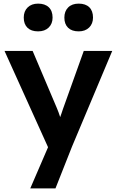

<svg xmlns="http://www.w3.org/2000/svg" viewBox="-20 -809 644 1059"><path d="M147 230 245 3 5 -528H160L294 -212Q303 -191 312 -163Q316 -174 319.5 -184.5Q323 -195 327 -207L442 -528H599L377 0L286 230ZM414 -636Q376 -636 355.5 -656Q335 -676 335 -712Q335 -747 356 -768Q377 -789 414 -789Q452 -789 472.5 -769Q493 -749 493 -712Q493 -678 471.5 -657Q450 -636 414 -636ZM190 -636Q152 -636 131.5 -656Q111 -676 111 -712Q111 -747 132.5 -768Q154 -789 190 -789Q228 -789 249 -769Q270 -749 270 -712Q270 -678 248.5 -657Q227 -636 190 -636Z"/></svg>

Font: Lexend SemiBold
Style: Regular
Weight: 600
Designer: Bonnie Shaver-Troup, Thomas Jockin
Foundry: Lexend
Version: Version 1.005; ttfautohint (v1.8.3)